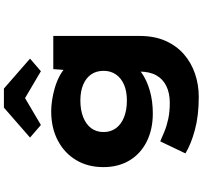

<svg xmlns="http://www.w3.org/2000/svg" viewBox="-48 -784 1062 1007"><g transform="rotate(-90 483.5 -281.0)"><path d="M478 230Q380 230 304.5 209.5Q229 189 182 160L245 28Q268 38 297 50Q326 62 363 70Q400 78 448 78Q498 78 535 60Q572 42 591.5 7Q611 -28 611 -81V-133L650 -128Q641 -96 604 -69.5Q567 -43 512 -27Q457 -11 391 -11Q308 -11 244 -43Q180 -75 145 -133.5Q110 -192 110 -270Q110 -352 147 -413.5Q184 -475 250 -509.5Q316 -544 403 -544Q428 -544 459.5 -539.5Q491 -535 524 -525.5Q557 -516 586 -501Q615 -486 633.5 -467Q652 -448 653 -423L615 -414L624 -533H798V-81Q798 -2 772 56Q746 114 701.5 152.5Q657 191 599.5 210.5Q542 230 478 230ZM459 -147Q508 -147 542.5 -162Q577 -177 596 -204.5Q615 -232 615 -269Q615 -307 596.5 -334Q578 -361 543 -376Q508 -391 459 -391Q409 -391 371.5 -376Q334 -361 314 -334Q294 -307 294 -269Q294 -232 314 -204.5Q334 -177 371.5 -162Q409 -147 459 -147ZM331 -598 265 -655 422 -792H522L679 -655L613 -598L457 -690H487Z"/></g></svg>

Font: Lexend Tera ExtraBold
Style: Regular
Weight: 800
Designer: Bonnie Shaver-Troup, Thomas Jockin
Foundry: Lexend
Version: Version 1.007